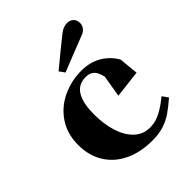

<svg xmlns="http://www.w3.org/2000/svg" viewBox="-180 -721 839 839"><g transform="rotate(-45 239.0 -302.0)"><path d="M32.5 -204.5Q32.5 -274 66.5 -324Q100.5 -374 155.5 -399.5Q210.5 -425 271.5 -425Q326 -425 365.5 -401.2Q405 -377.5 427.5 -338L436.5 -248L309 -233L326 -334Q321.5 -353 314.8 -365.5Q308 -378 296 -385Q284 -392 264.5 -392Q238.5 -392 218.8 -378.8Q199 -365.5 187.5 -333.8Q176 -302 176 -249.5Q176 -191.5 190.8 -143.2Q205.5 -95 235.5 -65.8Q265.5 -36.5 309 -36.5Q328.5 -36.5 347.2 -42Q366 -47.5 389 -61Q412 -74.5 441 -98L460 -71Q426 -42 402.5 -25.8Q379 -9.5 348 0.8Q317 11 275.5 11Q203 11 148 -15.2Q93 -41.5 62.8 -90.2Q32.5 -139 32.5 -204.5ZM331 -600Q340.5 -607.5 351.8 -612Q363 -616.5 374.5 -616.5Q393 -616.5 404.2 -605.5Q415.5 -594.5 415.5 -576Q415.5 -561.5 407 -550.5Q398.5 -539.5 384.5 -534Q327.5 -511.5 300 -500.8Q272.5 -490 217.5 -468L199.5 -493Q226 -515 267.2 -548.8Q308.5 -582.5 331 -600Z"/></g></svg>

Font: Didactic
Style: Regular
Weight: 400
Designer: Tyler Finck
Foundry: Etcetera Type Co
Version: Version 3.007;FEAKit 1.0